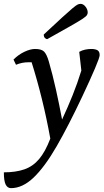

<svg xmlns="http://www.w3.org/2000/svg" viewBox="-73 -716 537 996"><path d="M-16 260Q-34 260 -43.5 241.5Q-53 223 -53 178Q9 178 53.5 162.5Q98 147 130 109Q162 71 188 3Q169 -102 144.5 -201.5Q120 -301 91 -393Q84 -393 74 -393Q41 -393 10 -380L-3 -407Q23 -433 54 -447.5Q85 -462 109 -462Q142 -462 155.5 -448.5Q169 -435 180 -398Q200 -329 217 -252.5Q234 -176 249 -96Q278 -158 303.5 -221.5Q329 -285 349 -350L338 -447Q352 -455 368.5 -458.5Q385 -462 400 -462Q421 -462 432.5 -455.5Q444 -449 444 -430Q444 -418 419.5 -360.5Q395 -303 355 -218Q282 -63 220.5 43.5Q159 150 101.5 205Q44 260 -16 260ZM172 -513Q166 -513 160 -519Q154 -525 154 -537Q215 -594 250 -626Q285 -658 303 -673Q321 -688 329 -692Q337 -696 345 -696Q359 -696 370.5 -681.5Q382 -667 382 -651Q382 -644 377.5 -637Q373 -630 354 -617.5Q335 -605 292 -580.5Q249 -556 172 -513Z"/></svg>

Font: Petrona Medium
Style: Italic
Weight: 500
Italic angle: -9°
Designer: Ringo R. Seeber
Foundry: Ringo R. Seeber
Version: Version 2.001; ttfautohint (v1.8.3)